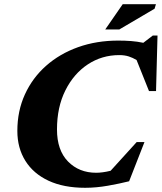

<svg xmlns="http://www.w3.org/2000/svg" viewBox="-20 -878 769 913"><path d="M594 -16Q550 -5 493.8 5Q437.5 15 385 15Q283 15 211 -18.5Q139 -52 100.8 -113Q62.5 -174 62.5 -255.5Q62.5 -350.5 98.5 -429.2Q134.5 -508 199.2 -565.2Q264 -622.5 351.5 -653.8Q439 -685 542.5 -685Q574 -685 603.5 -682.8Q633 -680.5 661.5 -674.5L706.5 -709H729L722 -445H688.5L629.5 -592.5Q611.5 -603.5 591.8 -609.8Q572 -616 547 -616Q464.5 -616 397.5 -571.8Q330.5 -527.5 290.8 -448Q251 -368.5 251 -262.5Q251 -163.5 303.5 -110Q356 -56.5 437.5 -56.5Q451.5 -56.5 468.8 -58.8Q486 -61 506 -66L630 -202.5H667ZM480.5 -738 563.5 -858H721.5L715 -836.5L547.5 -738Z"/></svg>

Font: Newsreader Text ExtraBold
Style: Italic
Weight: 800
Italic angle: -17°
Designer: Hugues Gentile
Foundry: Production Type
Version: Version 1.001